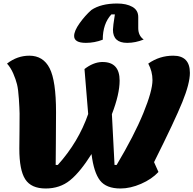

<svg xmlns="http://www.w3.org/2000/svg" viewBox="-20 -1043 1101 1093"><path d="M469 -799Q402 -799 402 -838Q402 -867 433 -910.5Q464 -954 500 -986Q555 -1023 647 -1023Q700 -1023 733.5 -1004Q767 -985 767 -946V-883Q767 -840 798 -818Q751 -799 704 -799Q623 -799 623 -874Q623 -893 634 -961H614Q565 -908 565 -817Q518 -799 469 -799ZM240 30Q158 30 124 -22Q90 -74 90 -197Q90 -226 91 -297Q92 -368 91.5 -397Q91 -426 87.5 -480Q84 -534 77 -562.5Q70 -591 55.5 -624.5Q41 -658 20 -681Q78 -726 147 -726Q226 -726 262.5 -654.5Q299 -583 299 -405Q299 -328 298 -227.5Q297 -127 297 -104H309Q427 -235 482 -394L461 -650Q510 -688 559 -690H564Q661 -690 661 -584Q661 -507 617 -393L632 -104H644Q744 -272 796 -399Q848 -526 848 -587Q848 -636 824 -681Q888 -726 966 -726Q1061 -726 1061 -628Q1061 -568 1018 -462Q975 -356 857 -120L882 -64Q844 -23 783 3.5Q722 30 666 30Q585 30 549.5 -15.5Q514 -61 501 -166Q436 -63 378.5 -16.5Q321 30 240 30Z"/></svg>

Font: Lemonada
Style: Bold
Weight: 700
Designer: Mohamed Gaber (Arabic), Eduardo Tunni (Latin)
Foundry: Kief Type Foundry
Version: Version 4.004